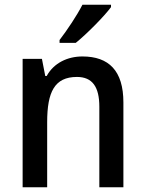

<svg xmlns="http://www.w3.org/2000/svg" viewBox="-20 -786 611 806"><path d="M446 -756V-766H326C303 -721 263 -661 230 -618V-606H298C344 -643 418 -718 446 -756ZM326 -549C264 -549 206 -522 176 -467H170L156 -539H75V0H178V-273C178 -400 209 -463 303 -463C368 -463 397 -421 397 -338V0H498V-356C498 -489 437 -549 326 -549Z"/></svg>

Font: Noto Sans Arabic SemCond Med
Style: Regular
Weight: 500
Width: 4
Designer: Monotype Design Team, Nadine Chahine, Nizar Qandah and Khaled Hosny
Foundry: Monotype Imaging Inc.
Version: Version 2.012